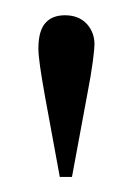

<svg xmlns="http://www.w3.org/2000/svg" viewBox="-20 -530 176 254"><path d="M105 -471.2Q105 -465.8 102.8 -448.7Q100.6 -431.6 95.2 -403.8L75.2 -295.9H59.1L39.1 -404.8Q35.2 -426.8 33 -442.1Q30.8 -457.5 30.8 -465.8Q30.8 -488.8 39.8 -499.3Q48.8 -509.8 65.9 -509.8Q84.5 -509.8 95.2 -498Q105 -486.8 105 -471.2Z"/></svg>

Font: Scheherazade Urdu
Style: Regular
Weight: 400
Designer: SIL International
Foundry: SIL International
Version: Version 1.005 (build 117/117)